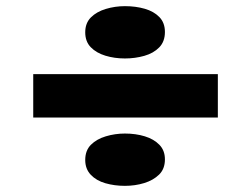

<svg xmlns="http://www.w3.org/2000/svg" viewBox="-20 -581 816 624"><path d="M88 -199V-340H688V-199ZM386 23Q352 23 322.5 14.5Q293 6 275 -13Q257 -32 257 -61Q257 -92 275.5 -110.5Q294 -129 324 -138Q354 -147 386 -147Q421 -147 450.5 -138Q480 -129 498 -110.5Q516 -92 516 -63Q516 -32 497 -13.5Q478 5 448.5 14Q419 23 386 23ZM386 -391Q352 -391 322.5 -400Q293 -409 275 -427.5Q257 -446 257 -476Q257 -506 275.5 -524.5Q294 -543 324 -552Q354 -561 386 -561Q421 -561 450.5 -552.5Q480 -544 498 -525.5Q516 -507 516 -477Q516 -446 497.5 -427Q479 -408 449 -399.5Q419 -391 386 -391Z"/></svg>

Font: Lexend Mega
Style: Bold
Weight: 700
Version: Version 1.007